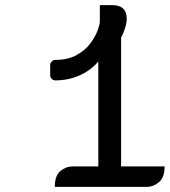

<svg xmlns="http://www.w3.org/2000/svg" viewBox="-20 -730 663 750"><path d="M553 0H194Q194 -44 216 -62Q238 -80 264 -80H364V-490Q336 -456 292 -436Q248 -416 196 -416Q188 -416 182 -422Q176 -428 176 -436V-476Q176 -484 182 -490Q188 -496 196 -496Q244 -496 277.5 -514Q311 -532 331 -558Q351 -584 360.5 -609Q370 -634 370 -648V-710H418Q475 -710 475 -657Q475 -641 469 -621.5Q463 -602 453 -583V-80H623Q623 -37 601 -18.5Q579 0 553 0Z"/></svg>

Font: Warnes
Style: Regular
Weight: 400
Designer: Eduardo Rodriguez Tunni
Foundry: Eduardo Rodriguez Tunni
Version: Version 1.002; ttfautohint (v1.8.4.7-5d5b);gftools[0.9.23]